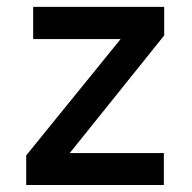

<svg xmlns="http://www.w3.org/2000/svg" viewBox="-20 -531 551 551"><path d="M55.2 0V-85L326.2 -418.9H75.2V-511.2H451.2V-429.2L180.2 -91.8H450.2V0Z"/></svg>

Font: Overpass
Style: Regular
Weight: 400
Designer: Delve Withrington
Foundry: Delve Fonts
Version: Version 1.001